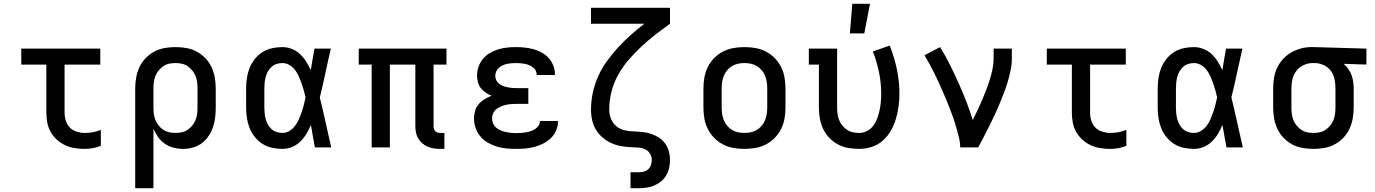

<svg xmlns="http://www.w3.org/2000/svg" viewBox="-20 -776 7240 1011"><path d="M427 8Q401 8 374.5 4Q348 0 324 -11Q300 -22 280 -40Q260 -58 247 -81Q234 -104 229 -130.5Q224 -157 224 -184V-436H92V-520H508V-436H320V-184Q320 -162 326.5 -140.5Q333 -119 348 -104Q363 -89 384.5 -82.5Q406 -76 427 -76Q449 -76 470 -80Q491 -84 511 -92V-8Q491 0 470 4Q449 8 427 8Z M692 215V-310Q692 -339 697 -367.5Q702 -396 714 -422Q726 -448 746.5 -469.5Q767 -491 792.5 -504.5Q818 -518 846.5 -523Q875 -528 904 -528Q933 -528 961.5 -523Q990 -518 1015.5 -504.5Q1041 -491 1061.5 -469.5Q1082 -448 1094 -422Q1106 -396 1111 -367.5Q1116 -339 1116 -310V-210Q1116 -184 1113 -157.5Q1110 -131 1101.5 -106.5Q1093 -82 1078 -59.5Q1063 -37 1042 -21.5Q1021 -6 995 1Q969 8 943 8Q918 8 893 1.5Q868 -5 847.5 -19.5Q827 -34 812 -55Q797 -76 788 -99V215ZM904 -76Q921 -76 937.5 -79.5Q954 -83 968 -92.5Q982 -102 992.5 -115Q1003 -128 1009.5 -144Q1016 -160 1018 -176.5Q1020 -193 1020 -210V-310Q1020 -327 1018 -343.5Q1016 -360 1009.5 -376Q1003 -392 992.5 -405Q982 -418 968 -427.5Q954 -437 937.5 -440.5Q921 -444 904 -444Q887 -444 870.5 -440.5Q854 -437 840 -427.5Q826 -418 815.5 -405Q805 -392 798.5 -376Q792 -360 790 -343.5Q788 -327 788 -310V-210Q788 -193 790 -176.5Q792 -160 798.5 -144Q805 -128 815.5 -115Q826 -102 840 -92.5Q854 -83 870.5 -79.5Q887 -76 904 -76Z M1467 8Q1439 8 1412 2Q1385 -4 1362 -18.5Q1339 -33 1321.5 -55Q1304 -77 1294 -102.5Q1284 -128 1280 -155.5Q1276 -183 1276 -210V-310Q1276 -337 1280 -364.5Q1284 -392 1294 -417.5Q1304 -443 1321.5 -465Q1339 -487 1362 -501.5Q1385 -516 1412 -522Q1439 -528 1467 -528Q1492 -528 1516.5 -518.5Q1541 -509 1559.5 -491.5Q1578 -474 1592 -452Q1606 -430 1616 -407V-408L1617 -409Q1621 -437 1626 -464.5Q1631 -492 1636 -520H1722Q1707 -456 1693.5 -391.5Q1680 -327 1664 -263Q1680 -198 1694.5 -132Q1709 -66 1724 0H1638Q1633 -29 1627.5 -58.5Q1622 -88 1617 -118Q1607 -94 1593.5 -71.5Q1580 -49 1561 -30.5Q1542 -12 1517.5 -2Q1493 8 1467 8ZM1467 -76Q1487 -76 1504.5 -87Q1522 -98 1534 -114Q1546 -130 1554 -148.5Q1562 -167 1568.5 -186Q1575 -205 1580 -224.5Q1585 -244 1589 -263Q1585 -282 1579.5 -301Q1574 -320 1567.5 -338.5Q1561 -357 1553 -375Q1545 -393 1533 -408.5Q1521 -424 1503.5 -434Q1486 -444 1467 -444Q1451 -444 1436 -439Q1421 -434 1409.5 -423.5Q1398 -413 1390.5 -399.5Q1383 -386 1379 -371Q1375 -356 1373.5 -340.5Q1372 -325 1372 -310V-210Q1372 -195 1373.5 -179.5Q1375 -164 1379 -149Q1383 -134 1390.5 -120.5Q1398 -107 1409.5 -96.5Q1421 -86 1436 -81Q1451 -76 1467 -76Z M2320 8H2297Q2281 8 2264 5.5Q2247 3 2232 -3.5Q2217 -10 2204 -21Q2191 -32 2182.5 -46.5Q2174 -61 2170.5 -77.5Q2167 -94 2167 -111V-436H2033V0H1937V-436H1869V-520H2331V-436H2263V-111Q2263 -104 2265 -97Q2267 -90 2272 -85Q2277 -80 2283.5 -78Q2290 -76 2297 -76H2320Z M2697 8Q2671 8 2645.5 5.5Q2620 3 2595.5 -4.5Q2571 -12 2548.5 -25Q2526 -38 2509.5 -57.5Q2493 -77 2484.5 -101.5Q2476 -126 2476 -152Q2476 -172 2481.5 -192Q2487 -212 2500.5 -227.5Q2514 -243 2531.5 -253.5Q2549 -264 2568 -272Q2552 -278 2537 -288.5Q2522 -299 2511.5 -312.5Q2501 -326 2496.5 -343.5Q2492 -361 2492 -378Q2492 -402 2500 -425Q2508 -448 2523 -466Q2538 -484 2559 -496.5Q2580 -509 2603 -516Q2626 -523 2649.5 -525.5Q2673 -528 2697 -528Q2720 -528 2743.5 -525.5Q2767 -523 2789 -517Q2811 -511 2832 -499.5Q2853 -488 2868.5 -471Q2884 -454 2893 -432Q2902 -410 2902 -387V-381H2806V-383Q2806 -395 2800.5 -405Q2795 -415 2785.5 -422Q2776 -429 2765 -433.5Q2754 -438 2743 -440Q2732 -442 2720.5 -443Q2709 -444 2697 -444Q2685 -444 2673 -443Q2661 -442 2649.5 -439.5Q2638 -437 2627 -432Q2616 -427 2607 -419Q2598 -411 2593 -400Q2588 -389 2588 -377Q2588 -365 2593 -354Q2598 -343 2607.5 -335.5Q2617 -328 2628.5 -323.5Q2640 -319 2652 -316.5Q2664 -314 2676 -313Q2688 -312 2700 -312H2762V-229H2700Q2686 -229 2672 -228Q2658 -227 2644.5 -224Q2631 -221 2618 -215.5Q2605 -210 2594 -201.5Q2583 -193 2577 -180Q2571 -167 2571 -153Q2571 -139 2576.5 -126Q2582 -113 2592.5 -104Q2603 -95 2616 -89.5Q2629 -84 2642.5 -81Q2656 -78 2669.5 -76.5Q2683 -75 2697 -75Q2710 -75 2723 -76Q2736 -77 2748.5 -79Q2761 -81 2773.5 -85Q2786 -89 2797 -96Q2808 -103 2815.5 -114Q2823 -125 2823 -138V-139H2918V-135Q2918 -111 2908 -88Q2898 -65 2880 -48Q2862 -31 2840 -20Q2818 -9 2794.5 -2.5Q2771 4 2746.5 6Q2722 8 2697 8Z M3300 215V131H3344Q3357 131 3370.5 127.5Q3384 124 3394 114.5Q3404 105 3408 92Q3412 79 3412 66Q3412 50 3404 35.5Q3396 21 3382.5 13Q3369 5 3353 2.5Q3337 0 3321 0Q3292 -1 3263.5 -4.5Q3235 -8 3208.5 -18.5Q3182 -29 3159 -47Q3136 -65 3120.5 -89Q3105 -113 3098.5 -141.5Q3092 -170 3092 -198Q3092 -245 3102 -290Q3112 -335 3131 -377Q3150 -419 3177.5 -456.5Q3205 -494 3236 -527.5Q3267 -561 3301.5 -592Q3336 -623 3373 -651H3092V-735H3508V-651Q3469 -623 3431 -593.5Q3393 -564 3357.5 -531Q3322 -498 3290.5 -461.5Q3259 -425 3235.5 -383Q3212 -341 3200 -294Q3188 -247 3188 -198Q3188 -174 3197.5 -150Q3207 -126 3226.5 -110.5Q3246 -95 3271 -89.5Q3296 -84 3321 -84Q3344 -83 3366.5 -80.5Q3389 -78 3410.5 -70.5Q3432 -63 3451 -50.5Q3470 -38 3483 -19.5Q3496 -1 3502 21Q3508 43 3508 66Q3508 87 3503.5 107.5Q3499 128 3488.5 146.5Q3478 165 3461.5 178.5Q3445 192 3426 200.5Q3407 209 3386 212Q3365 215 3344 215Z M3900 8Q3871 8 3842 3Q3813 -2 3787 -15.5Q3761 -29 3740.5 -50Q3720 -71 3707 -97Q3694 -123 3689 -152Q3684 -181 3684 -210V-310Q3684 -339 3689 -368Q3694 -397 3707 -423Q3720 -449 3740.5 -470Q3761 -491 3787 -504.5Q3813 -518 3842 -523Q3871 -528 3900 -528Q3929 -528 3958 -523Q3987 -518 4013 -504.5Q4039 -491 4059.5 -470Q4080 -449 4093 -423Q4106 -397 4111 -368Q4116 -339 4116 -310V-210Q4116 -181 4111 -152Q4106 -123 4093 -97Q4080 -71 4059.5 -50Q4039 -29 4013 -15.5Q3987 -2 3958 3Q3929 8 3900 8ZM3900 -76Q3917 -76 3934 -79.5Q3951 -83 3965.5 -92Q3980 -101 3991 -114Q4002 -127 4008.5 -143Q4015 -159 4017.5 -176Q4020 -193 4020 -210V-310Q4020 -327 4017.5 -344Q4015 -361 4008.5 -377Q4002 -393 3991 -406Q3980 -419 3965.5 -428Q3951 -437 3934 -440.5Q3917 -444 3900 -444Q3883 -444 3866 -440.5Q3849 -437 3834.5 -428Q3820 -419 3809 -406Q3798 -393 3791.5 -377Q3785 -361 3782.5 -344Q3780 -327 3780 -310V-210Q3780 -193 3782.5 -176Q3785 -159 3791.5 -143Q3798 -127 3809 -114Q3820 -101 3834.5 -92Q3849 -83 3866 -79.5Q3883 -76 3900 -76Z M4504 8Q4475 8 4446.5 3Q4418 -2 4392.5 -15.5Q4367 -29 4346.5 -50.5Q4326 -72 4314 -98Q4302 -124 4297 -152.5Q4292 -181 4292 -210V-436H4239V-520H4388V-210Q4388 -193 4390 -176.5Q4392 -160 4398.5 -144Q4405 -128 4415.5 -115Q4426 -102 4440 -92.5Q4454 -83 4470.5 -79.5Q4487 -76 4504 -76Q4526 -76 4546 -86.5Q4566 -97 4579 -115Q4592 -133 4599.5 -153.5Q4607 -174 4611.5 -195.5Q4616 -217 4618 -239Q4620 -261 4620 -283Q4620 -340 4608.5 -396Q4597 -452 4576 -505L4665 -536Q4689 -476 4702.5 -412Q4716 -348 4716 -283Q4716 -249 4711.5 -215.5Q4707 -182 4697.5 -150Q4688 -118 4671 -88Q4654 -58 4628.5 -35.5Q4603 -13 4570.5 -2.5Q4538 8 4504 8ZM4455 -600 4468 -756H4561L4531 -600Z M5036 0Q5036 -26 5029.5 -51.5Q5023 -77 5016 -102.5Q5009 -128 5000.5 -152.5Q4992 -177 4982.5 -201.5Q4973 -226 4963 -250Q4953 -274 4942.5 -298Q4932 -322 4921 -346Q4910 -370 4898.5 -393Q4887 -416 4874.5 -439Q4862 -462 4848 -485L4930 -528Q4958 -483 4981.5 -436Q5005 -389 5026.5 -341Q5048 -293 5067.5 -243.5Q5087 -194 5102 -144Q5115 -170 5127.5 -196Q5140 -222 5151 -248Q5162 -274 5172.5 -301Q5183 -328 5191.5 -355.5Q5200 -383 5206 -411Q5212 -439 5212 -468V-520H5308V-468Q5308 -436 5301.5 -405.5Q5295 -375 5286 -344.5Q5277 -314 5265.5 -284.5Q5254 -255 5242 -226Q5230 -197 5216.5 -168.5Q5203 -140 5189 -112Q5175 -84 5160.5 -56Q5146 -28 5131 0Z M5827 8Q5801 8 5774.5 4Q5748 0 5724 -11Q5700 -22 5680 -40Q5660 -58 5647 -81Q5634 -104 5629 -130.5Q5624 -157 5624 -184V-436H5492V-520H5908V-436H5720V-184Q5720 -162 5726.5 -140.5Q5733 -119 5748 -104Q5763 -89 5784.5 -82.5Q5806 -76 5827 -76Q5849 -76 5870 -80Q5891 -84 5911 -92V-8Q5891 0 5870 4Q5849 8 5827 8Z M6267 8Q6239 8 6212 2Q6185 -4 6162 -18.5Q6139 -33 6121.5 -55Q6104 -77 6094 -102.5Q6084 -128 6080 -155.5Q6076 -183 6076 -210V-310Q6076 -337 6080 -364.5Q6084 -392 6094 -417.5Q6104 -443 6121.5 -465Q6139 -487 6162 -501.5Q6185 -516 6212 -522Q6239 -528 6267 -528Q6292 -528 6316.5 -518.5Q6341 -509 6359.5 -491.5Q6378 -474 6392 -452Q6406 -430 6416 -407V-408L6417 -409Q6421 -437 6426 -464.5Q6431 -492 6436 -520H6522Q6507 -456 6493.5 -391.5Q6480 -327 6464 -263Q6480 -198 6494.5 -132Q6509 -66 6524 0H6438Q6433 -29 6427.5 -58.5Q6422 -88 6417 -118Q6407 -94 6393.5 -71.5Q6380 -49 6361 -30.5Q6342 -12 6317.5 -2Q6293 8 6267 8ZM6267 -76Q6287 -76 6304.5 -87Q6322 -98 6334 -114Q6346 -130 6354 -148.5Q6362 -167 6368.5 -186Q6375 -205 6380 -224.5Q6385 -244 6389 -263Q6385 -282 6379.5 -301Q6374 -320 6367.5 -338.5Q6361 -357 6353 -375Q6345 -393 6333 -408.5Q6321 -424 6303.5 -434Q6286 -444 6267 -444Q6251 -444 6236 -439Q6221 -434 6209.5 -423.5Q6198 -413 6190.5 -399.5Q6183 -386 6179 -371Q6175 -356 6173.5 -340.5Q6172 -325 6172 -310V-210Q6172 -195 6173.5 -179.5Q6175 -164 6179 -149Q6183 -134 6190.5 -120.5Q6198 -107 6209.5 -96.5Q6221 -86 6236 -81Q6251 -76 6267 -76Z M6896 8Q6867 8 6838.5 3Q6810 -2 6784.5 -15.5Q6759 -29 6738.5 -50.5Q6718 -72 6706 -98Q6694 -124 6689 -152.5Q6684 -181 6684 -210V-310Q6684 -338 6688.5 -365.5Q6693 -393 6704.5 -418Q6716 -443 6735 -464Q6754 -485 6778 -499Q6802 -513 6829 -520.5Q6856 -528 6884 -528H6900L7175 -520V-436L7055 -440Q7069 -428 7079.5 -413Q7090 -398 7096.5 -381Q7103 -364 7105.5 -346Q7108 -328 7108 -310V-210Q7108 -181 7103 -152.5Q7098 -124 7086 -98Q7074 -72 7053.5 -50.5Q7033 -29 7007.5 -15.5Q6982 -2 6953.5 3Q6925 8 6896 8ZM6896 -76Q6913 -76 6929.5 -79.5Q6946 -83 6960 -92.5Q6974 -102 6984.5 -115Q6995 -128 7001.5 -144Q7008 -160 7010 -176.5Q7012 -193 7012 -210V-310Q7012 -334 7007.5 -357.5Q7003 -381 6989.5 -400.5Q6976 -420 6954.5 -431Q6933 -442 6909 -444H6892Q6867 -444 6844 -433Q6821 -422 6806 -402.5Q6791 -383 6785.5 -359Q6780 -335 6780 -310V-210Q6780 -193 6782 -176.5Q6784 -160 6790.5 -144Q6797 -128 6807.5 -115Q6818 -102 6832 -92.5Q6846 -83 6862.5 -79.5Q6879 -76 6896 -76Z"/></svg>

Font: Iosevka HT Medium Extended
Style: Regular
Weight: 500
Width: 7
Monospace: yes
Designer: Belleve Invis
Foundry: Belleve Invis
Version: Version 32.3.0; ttfautohint (v1.8.4)